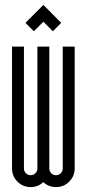

<svg xmlns="http://www.w3.org/2000/svg" viewBox="-20 -762 354 785"><path d="M118.3 -634.3 84.1 -668.5 157.4 -741.8 230.3 -668.5 196.2 -634.3 157.4 -673.1ZM236.6 -571.4H285.3V-73.3Q285.3 -41.6 263 -19.4Q240.7 2.9 209.1 2.9Q178.7 2.9 157 -17.5Q135.8 2.9 105.4 2.9Q73.7 2.9 51.4 -19.4Q29.2 -41.6 29.2 -73.3V-571.4H77.9V-73.3Q77.9 -61.6 85.8 -53.7Q93.7 -45.8 105.4 -45.8Q116.6 -45.8 124.7 -53.7Q132.9 -61.6 132.9 -73.3V-571.4H181.6V-73.3Q181.6 -61.6 189.5 -53.7Q197.4 -45.8 209.1 -45.8Q220.3 -45.8 228.4 -53.7Q236.6 -61.6 236.6 -73.3Z"/></svg>

Font: Marapfhont
Style: Book
Weight: 400
Version: Version 0.15